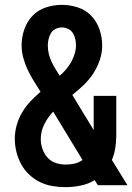

<svg xmlns="http://www.w3.org/2000/svg" viewBox="-20 -763 545 791"><path d="M250 8Q281 8 312.5 1.5Q344 -5 370 -21L383 0H505L441 -104Q451 -128 455 -153.5Q459 -179 459 -205V-368H366V-227L287 -357Q285 -361 282.5 -364.5Q280 -368 278 -372Q302 -391 324.5 -412.5Q347 -434 364 -460Q381 -486 391 -515.5Q401 -545 401 -576Q401 -609 390 -641.5Q379 -674 356 -698Q333 -722 300.5 -732.5Q268 -743 235 -743Q202 -743 169.5 -732.5Q137 -722 114 -698Q91 -674 80 -641.5Q69 -609 69 -576Q69 -550 76 -524.5Q83 -499 94 -475.5Q105 -452 119 -429.5Q133 -407 147 -385Q147 -385 147 -385Q147 -385 147 -385Q125 -366 105.5 -345.5Q86 -325 71.5 -300.5Q57 -276 49 -248Q41 -220 41 -192Q41 -164 47.5 -137.5Q54 -111 67 -87Q80 -63 100 -44Q120 -25 144.5 -13Q169 -1 196 3.5Q223 8 250 8ZM226 -451Q217 -465 208 -479.5Q199 -494 192 -509.5Q185 -525 181 -541.5Q177 -558 177 -575Q177 -588 180 -601.5Q183 -615 190 -626.5Q197 -638 209.5 -644Q222 -650 235 -650Q248 -650 260.5 -644Q273 -638 280 -627Q287 -616 290 -603Q293 -590 293 -577Q293 -559 287.5 -541Q282 -523 273 -507Q264 -491 252 -477Q240 -463 226 -451ZM251 -85Q230 -85 210 -91.5Q190 -98 176 -113.5Q162 -129 155 -149.5Q148 -170 148 -190Q148 -222 162.5 -251Q177 -280 199 -303L320 -104Q305 -93 287 -89Q269 -85 251 -85Z"/></svg>

Font: Iosevka SS09
Style: Bold
Weight: 700
Monospace: yes
Designer: Belleve Invis
Foundry: Belleve Invis
Version: Version 5.2.1; ttfautohint (v1.8.3)